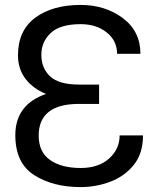

<svg xmlns="http://www.w3.org/2000/svg" viewBox="-20 -741 639 771"><path d="M377.9 -401.4V-323.7H289.1Q135.3 -320.3 135.3 -196.3Q135.3 -130.9 180.9 -98.6Q226.6 -66.4 304.2 -66.4Q376 -66.4 418.2 -104.5Q460.4 -142.6 460.4 -197.3H554.2Q554.2 -124.5 517.1 -78.6Q480 -32.7 422.6 -11.2Q365.2 10.3 304.2 10.3Q192.4 10.3 116.9 -38.1Q41.5 -86.4 41.5 -198.2Q41.5 -321.3 165 -363.8Q112.8 -384.8 82.5 -424.3Q52.2 -463.9 52.2 -519Q52.2 -618.2 121.3 -669.7Q190.4 -721.2 304.2 -721.2Q401.9 -721.2 472.9 -668.5Q543.9 -615.7 543.9 -524.9H450.2Q450.2 -577.6 408.4 -610.8Q366.7 -644 304.2 -644Q221.2 -644 183.6 -608.4Q146 -572.8 146 -521Q146 -467.8 180.9 -434.6Q215.8 -401.4 297.4 -401.4Z"/></svg>

Font: LXGW WenKai Screen R
Style: Regular
Weight: 400
Designer: Fontworks Inc.
Version: Version 1.235;May 31, 2022